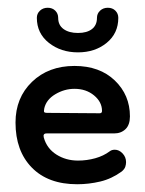

<svg xmlns="http://www.w3.org/2000/svg" viewBox="-20 -465 375 495"><path d="M179 10Q104 10 62 -33Q20 -76 20 -149Q20 -213 62.5 -254Q105 -295 172 -295Q237 -295 276 -257.5Q315 -220 315 -165Q315 -143 303.5 -132Q292 -121 274 -121H100Q90 -121 93 -110Q101 -82 125.5 -66.5Q150 -51 181 -51Q204 -51 225.5 -57Q247 -63 263 -75Q268 -79 276 -79Q287 -79 296 -69.5Q305 -60 305 -47Q305 -41 303 -35Q301 -29 294 -23Q268 -4 238.5 3Q209 10 179 10ZM237 -173Q243 -173 243 -179Q243 -202 222.5 -219Q202 -236 172 -236Q146 -236 122.5 -222Q99 -208 94 -185Q94 -185 94 -184Q93 -180 93.5 -177Q94 -174 102 -174ZM75 -419Q75 -430 83 -437.5Q91 -445 103 -445Q115 -445 122.5 -437.5Q130 -430 130 -419Q130 -400 144 -390Q158 -380 181 -380Q204 -380 217 -390Q230 -400 230 -419Q230 -430 238 -437.5Q246 -445 258 -445Q270 -445 277.5 -437.5Q285 -430 285 -419Q285 -379 255 -354.5Q225 -330 181 -330Q137 -330 106 -354.5Q75 -379 75 -419Z"/></svg>

Font: Dongle
Style: Regular
Weight: 400
Designer: Yanghee Ryu
Foundry: Yanghee Ryu
Version: Version 2.000